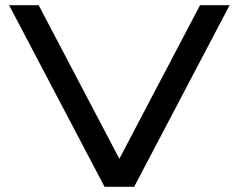

<svg xmlns="http://www.w3.org/2000/svg" viewBox="-20 -720 920 740"><path d="M865 -700 497 0H383L15 -700H129L440 -108L751 -700Z"/></svg>

Font: Bruno Ace
Style: Regular
Weight: 400
Version: Version 1.100; ttfautohint (v1.8.4.7-5d5b);gftools[0.9.27]